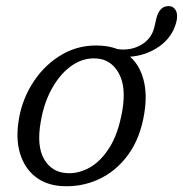

<svg xmlns="http://www.w3.org/2000/svg" viewBox="-20 -616 615 645"><path d="M321 -462.5Q350.5 -460.5 375 -451Q418.5 -445 453.2 -464.8Q488 -484.5 498 -522.5L505.5 -555Q516 -596.5 548 -595.5Q563.5 -595 571 -580.2Q578.5 -565.5 572 -540.5Q558.5 -490.5 515 -460Q471.5 -429.5 417 -425.5Q449.5 -396.5 462.2 -348Q475 -299.5 465 -237Q452 -153 410.8 -96.5Q369.5 -40 310.5 -13.2Q251.5 13.5 185.5 9Q134 5.5 98 -23Q62 -51.5 47 -101.5Q32 -151.5 44 -219Q56 -287 94.5 -344.2Q133 -401.5 191.2 -434.5Q249.5 -467.5 321 -462.5ZM203 -34.5Q241 -31.5 279.2 -52Q317.5 -72.5 347.5 -119.8Q377.5 -167 391 -245Q404.5 -324 379 -370Q353.5 -416 305 -419.5Q262 -423 223.5 -397.2Q185 -371.5 156.8 -322.8Q128.5 -274 117 -208Q102.5 -126 127.8 -82Q153 -38 203 -34.5Z"/></svg>

Font: Fraunces 9pt SuperSoft Light
Style: Italic
Weight: 300
Italic angle: -16°
Version: Version 1.000;[b76b70a41]